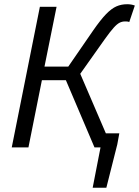

<svg xmlns="http://www.w3.org/2000/svg" viewBox="-20 -688 649 896"><path d="M412.5 188 449.1 0H432.6L445.4 -65.7H536.8L527.4 -14.4L476.3 188ZM34.8 0 166.1 -656.3H244L187.6 -377.2H298.6L414.9 -546Q449.5 -595.8 475 -622.1Q500.5 -648.3 523.4 -658.3Q546.3 -668.3 573.5 -668.3Q593.2 -668.3 609.2 -662.1L583.2 -585.2Q578.4 -587.2 574.1 -587.6Q569.9 -588 563.8 -588Q550.2 -588 538.2 -582Q526.2 -576.1 510.2 -558.3Q494.2 -540.5 468.9 -505.1L354.5 -343.6L502.3 0H421L287.5 -313.7H175.5L112.7 0Z"/></svg>

Font: Source Sans Variable
Style: Italic
Weight: 200
Italic angle: -11°
Designer: Paul D. Hunt
Foundry: Adobe Systems Incorporated
Version: Version 3.006;hotconv 1.0.111;makeotfexe 2.5.65597